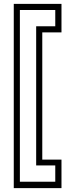

<svg xmlns="http://www.w3.org/2000/svg" viewBox="-20 -770 368 990"><path d="M51 200V-750H297V-603H198V53H297V200ZM82.5 167H265V83H166.5V-634.5H265V-718.5H82.5Z"/></svg>

Font: Tourney Thin Light
Style: Regular
Weight: 300
Version: Version 1.015